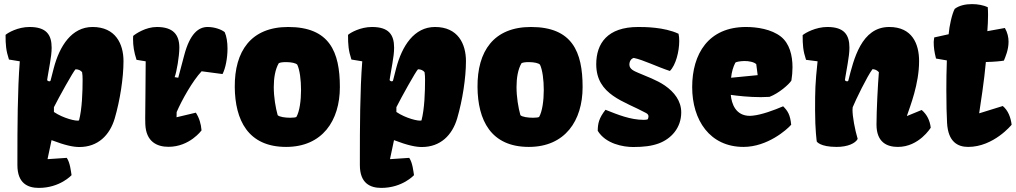

<svg xmlns="http://www.w3.org/2000/svg" viewBox="-20 -711 4983 942"><path d="M65.4 65.4V99.1C65.4 188 115.7 210.9 170.4 210.9C274.4 210.9 331.1 148.4 331.1 148.4C328.1 131.3 324.2 87.4 307.6 63.5L214.4 69.8L213.4 68.8L232.9 -23.4C301.8 2.9 340.3 10.3 369.6 10.3C460.4 10.3 518.6 -47.4 543 -130.4C568.8 -218.8 585.9 -328.6 585.9 -411.1C585.9 -495.6 546.9 -578.6 434.1 -578.6C332 -578.6 272.5 -486.3 243.7 -376.5C237.8 -355 232.9 -334.5 228 -315.4C227.1 -313 224.6 -312 222.2 -312C217.3 -312 211.4 -315.4 211.4 -318.8C211.4 -319.3 212.4 -328.1 225.1 -400.4C230 -428.7 233.4 -454.6 233.4 -477.1C233.4 -541 207 -578.6 125 -578.6C67.9 -578.6 19.5 -550.8 7.3 -540C7.3 -491.2 9.3 -463.9 23.9 -418.9L77.1 -410.2C65.9 -268.6 65.4 -79.1 65.4 65.4ZM244.6 -161.6V-185.1C267.6 -231.4 340.8 -362.8 350.6 -371.1C364.7 -371.1 376 -365.7 382.8 -356.9C384.8 -345.7 385.3 -333 385.3 -319.8C385.3 -262.2 382.8 -176.8 367.7 -120.1C355.5 -114.7 289.6 -130.9 244.6 -161.6Z M692.9 -103C695.8 -14.2 752 9.3 806.6 9.3C910.6 9.3 968.8 -71.3 968.8 -71.3C966.3 -103 957.5 -132.8 940.9 -158.2L846.2 -135.7L846.7 -161.1C872.1 -220.2 924.8 -314 969.2 -361.3L1071.8 -347.7C1086.4 -375.5 1096.2 -425.8 1096.2 -472.7C1096.2 -503.4 1091.8 -532.7 1082.5 -553.2C1065.9 -566.9 1031.7 -578.6 998.5 -578.6C953.6 -578.6 911.6 -545.4 883.8 -439.9L854.5 -329.6L836.9 -332.5C846.7 -358.4 859.9 -435.1 859.9 -477.1C859.9 -541 829.6 -578.6 749.5 -578.6C694.8 -578.6 645.5 -545.4 633.3 -534.7C632.8 -529.3 632.8 -524.4 632.8 -519C632.8 -486.8 637.2 -456.1 649.9 -417.5L694.8 -410.2C694.8 -304.7 692.4 -191.4 692.4 -130.9C692.4 -119.6 692.4 -110.4 692.9 -103Z M1383.8 9.8C1561.5 9.8 1647.5 -119.1 1647.5 -283.7C1647.5 -457 1596.7 -578.6 1394 -578.6C1211.4 -578.6 1130.4 -460 1131.8 -283.7C1133.3 -122.6 1196.3 9.8 1383.8 9.8ZM1342.3 -146C1332 -182.6 1323.2 -234.4 1323.2 -284.2C1323.2 -328.1 1330.1 -370.6 1347.7 -400.9C1354 -404.8 1370.1 -406.7 1387.2 -406.2C1408.7 -405.8 1431.2 -401.9 1438.5 -393.6C1450.7 -367.7 1457 -318.8 1457 -269.5C1457 -217.3 1449.7 -164.1 1434.1 -137.2C1430.7 -134.8 1418.5 -133.3 1403.8 -133.3C1380.4 -133.3 1350.6 -137.2 1342.3 -146Z M1745.6 65.4V99.1C1745.6 188 1795.9 210.9 1850.6 210.9C1954.6 210.9 2011.2 148.4 2011.2 148.4C2008.3 131.3 2004.4 87.4 1987.8 63.5L1894.5 69.8L1893.6 68.8L1913.1 -23.4C1981.9 2.9 2020.5 10.3 2049.8 10.3C2140.6 10.3 2198.7 -47.4 2223.1 -130.4C2249 -218.8 2266.1 -328.6 2266.1 -411.1C2266.1 -495.6 2227.1 -578.6 2114.3 -578.6C2012.2 -578.6 1952.6 -486.3 1923.8 -376.5C1918 -355 1913.1 -334.5 1908.2 -315.4C1907.2 -313 1904.8 -312 1902.3 -312C1897.5 -312 1891.6 -315.4 1891.6 -318.8C1891.6 -319.3 1892.6 -328.1 1905.3 -400.4C1910.2 -428.7 1913.6 -454.6 1913.6 -477.1C1913.6 -541 1887.2 -578.6 1805.2 -578.6C1748 -578.6 1699.7 -550.8 1687.5 -540C1687.5 -491.2 1689.5 -463.9 1704.1 -418.9L1757.3 -410.2C1746.1 -268.6 1745.6 -79.1 1745.6 65.4ZM1924.8 -161.6V-185.1C1947.8 -231.4 2021 -362.8 2030.8 -371.1C2044.9 -371.1 2056.2 -365.7 2063 -356.9C2064.9 -345.7 2065.4 -333 2065.4 -319.8C2065.4 -262.2 2063 -176.8 2047.9 -120.1C2035.6 -114.7 1969.7 -130.9 1924.8 -161.6Z M2574.7 9.8C2752.4 9.8 2838.4 -119.1 2838.4 -283.7C2838.4 -457 2787.6 -578.6 2585 -578.6C2402.3 -578.6 2321.3 -460 2322.8 -283.7C2324.2 -122.6 2387.2 9.8 2574.7 9.8ZM2533.2 -146C2522.9 -182.6 2514.2 -234.4 2514.2 -284.2C2514.2 -328.1 2521 -370.6 2538.6 -400.9C2544.9 -404.8 2561 -406.7 2578.1 -406.2C2599.6 -405.8 2622.1 -401.9 2629.4 -393.6C2641.6 -367.7 2647.9 -318.8 2647.9 -269.5C2647.9 -217.3 2640.6 -164.1 2625 -137.2C2621.6 -134.8 2609.4 -133.3 2594.7 -133.3C2571.3 -133.3 2541.5 -137.2 2533.2 -146Z M2912.6 -69.3C2951.7 -4.9 3038.1 10.3 3086.4 10.3C3138.7 10.3 3177.2 5.4 3211.9 -7.3C3272.5 -29.8 3322.3 -83 3322.3 -159.7C3322.3 -215.3 3288.6 -259.3 3241.7 -291.5C3201.7 -318.8 3151.4 -336.4 3111.8 -353.5C3092.8 -361.8 3067.9 -371.1 3067.9 -394C3067.9 -410.2 3076.2 -423.3 3089.4 -426.8C3135.7 -417.5 3206.1 -382.3 3266.6 -362.8C3295.4 -391.1 3312.5 -458 3312.5 -509.8C3312.5 -522.9 3311.5 -535.2 3309.1 -545.4C3238.3 -578.6 3141.1 -578.6 3110.8 -578.6C2960 -578.6 2905.3 -497.6 2905.3 -396C2905.3 -244.6 3043 -214.8 3150.4 -156.2C3159.2 -151.4 3161.6 -145.5 3161.6 -140.1C3161.6 -134.3 3159.7 -127.9 3157.7 -125.5C3154.3 -124 3146.5 -123 3138.2 -123C3072.3 -123 3009.8 -148.9 2950.7 -172.4C2918.5 -131.3 2913.1 -105.5 2912.6 -69.3Z M3627.9 9.8C3745.1 9.8 3840.8 -74.7 3861.8 -99.1C3856.9 -147.9 3845.2 -166.5 3822.3 -189.5C3777.8 -170.4 3716.8 -147.9 3673.3 -143.6C3668.5 -143.1 3663.6 -142.6 3659.2 -142.6C3589.4 -142.6 3569.3 -201.7 3565.4 -245.6C3598.1 -240.7 3656.2 -234.4 3712.9 -234.4C3727.5 -234.4 3741.7 -234.9 3755.4 -235.8C3801.8 -253.4 3852.1 -297.9 3862.8 -315.9C3866.2 -336.9 3868.2 -358.9 3868.2 -380.9C3868.2 -439.9 3853.5 -497.6 3811.5 -531.2C3764.2 -568.4 3692.9 -578.6 3640.1 -578.6C3455.6 -578.6 3376 -446.8 3376 -283.7C3376 -121.6 3462.4 9.8 3627.9 9.8ZM3566.9 -329.6C3569.8 -358.4 3577.1 -382.8 3587.9 -403.8C3591.8 -407.7 3612.3 -411.1 3630.9 -411.6C3653.8 -412.1 3680.2 -406.7 3690.4 -396L3697.3 -342.3Z M3987.3 -16.6C3987.3 -16.6 4002.9 9.8 4084.5 9.8C4140.1 9.8 4176.8 -8.3 4188 -29.3C4173.8 -76.7 4162.6 -139.2 4162.6 -171.9C4162.6 -176.8 4163.1 -181.6 4163.6 -185.1C4177.7 -219.7 4235.4 -338.9 4260.7 -371.6C4271 -371.1 4281.7 -368.2 4292 -356.9C4287.1 -297.9 4280.3 -168 4280.3 -100.1C4280.3 -13.2 4331.1 9.8 4385.3 9.8C4489.3 9.8 4546.4 -84.5 4546.4 -84.5C4542.5 -119.1 4528.3 -148.9 4502 -171.4L4430.7 -142.1L4429.7 -143.1C4445.3 -189.5 4489.3 -299.3 4489.3 -411.1C4489.3 -495.6 4455.6 -578.6 4342.8 -578.6C4206.1 -578.6 4168.5 -420.4 4142.1 -315.4C4141.1 -313 4138.7 -312 4136.2 -312C4131.3 -312 4125.5 -315.4 4125.5 -318.8C4125.5 -319.3 4126.5 -328.1 4139.2 -400.4C4144 -428.7 4147.5 -454.6 4147.5 -477.1C4147.5 -541 4121.1 -578.6 4039.1 -578.6C3981.9 -578.6 3930.2 -549.3 3918 -538.6C3918 -489.7 3919.9 -462.4 3934.6 -417.5L3991.2 -410.2C3979.5 -299.3 3979 -269.5 3979 -169.9C3979 -72.3 3987.3 -16.6 3987.3 -16.6Z M4626.5 -108.9C4631.3 -14.6 4679.2 9.8 4730 9.8C4855.5 9.8 4943.4 -99.1 4943.4 -99.1C4939 -133.8 4926.8 -168.5 4899.9 -190.9L4785.2 -155.3L4784.2 -156.2C4790.5 -198.7 4809.1 -316.4 4816.9 -406.7C4859.9 -407.7 4891.1 -411.1 4905.3 -413.6C4912.6 -431.6 4928.2 -466.3 4928.2 -505.9C4928.2 -527.8 4923.3 -550.8 4910.2 -573.7L4824.2 -558.1C4826.2 -583.5 4827.6 -611.8 4827.6 -637.7C4827.6 -651.4 4827.1 -664.6 4826.2 -675.8C4806.2 -685.1 4777.8 -690.9 4749 -690.9C4717.3 -690.9 4685.5 -684.1 4664.1 -667.5C4650.4 -642.6 4637.2 -581.1 4634.3 -543L4563.5 -527.3C4563.5 -522.5 4561 -510.7 4561 -506.3C4561 -478 4564 -456.5 4572.3 -423.8L4625.5 -414.6C4623.5 -362.3 4623 -313.5 4623 -269.5C4623 -200.2 4624.5 -143.1 4626.5 -108.9Z"/></svg>

Font: Kavoon
Style: Regular
Weight: 400
Designer: Viktoriya Grabowska
Foundry: Viktoriya Grabowska
Version: Version 1.002